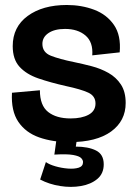

<svg xmlns="http://www.w3.org/2000/svg" viewBox="-20 -556 544 770"><path d="M259 14Q191 14 137 -5Q83 -24 53.5 -67.5Q24 -111 28 -184L140 -194Q140 -133 173 -107Q206 -81 263 -81Q308 -81 335.5 -96Q363 -111 363 -141Q363 -171 334 -184.5Q305 -198 244 -211Q182 -225 134 -241.5Q86 -258 58.5 -288Q31 -318 31 -371Q31 -448 91 -492Q151 -536 248 -536Q307 -536 357.5 -517Q408 -498 437 -456Q466 -414 460 -346L350 -334Q354 -387 323 -413.5Q292 -440 241 -440Q199 -440 174.5 -423.5Q150 -407 150 -380Q150 -346 184 -332.5Q218 -319 277 -307Q311 -300 347.5 -290.5Q384 -281 415 -263.5Q446 -246 465 -217Q484 -188 484 -143Q484 -71 425.5 -28.5Q367 14 259 14ZM141 164 164 94Q178 104 202.5 111Q227 118 252.5 120Q278 122 295.5 116.5Q313 111 313 94Q313 86 305.5 78Q298 70 273.5 65.5Q249 61 198 64L208 -8H290L284 32Q334 32 365 47.5Q396 63 396 103Q396 140 370.5 161.5Q345 183 305 190Q265 197 221 190Q177 183 141 164Z"/></svg>

Font: Bricolage Grotesque 96pt SemiBold
Style: Regular
Weight: 600
Designer: Mathieu Triay
Foundry: Atelier Triay
Version: Version 1.001; ttfautohint (v1.8.4.7-5d5b);gftools[0.9.33.de